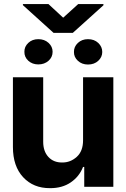

<svg xmlns="http://www.w3.org/2000/svg" viewBox="-20 -931 629 957"><path d="M394 -231.9V-545.9H544.9V0H399.9V-99.1H394Q375.5 -51.3 332.8 -22Q290 7.3 229 6.8Q146.5 7.3 95.5 -47.6Q44.4 -102.5 44.4 -198.2V-545.9H195.3V-224.6Q195.3 -176.8 221.2 -148.7Q247.1 -120.6 290 -121.1Q330.6 -120.6 362.3 -148.9Q394 -177.2 394 -231.9ZM221.7 -910.6 294.9 -842.8 369.6 -910.6H495.6V-904.8L342.8 -767.1H247.1L94.2 -905.3V-910.6ZM348.6 -671.9Q348.1 -698.2 368.2 -717Q388.2 -735.8 418.5 -735.8Q449.7 -735.8 469.7 -717Q489.7 -698.2 489.7 -671.9Q489.7 -646.5 469.7 -627.9Q449.7 -609.4 418.5 -609.4Q388.2 -609.4 368.2 -627.9Q348.1 -646.5 348.6 -671.9ZM101.6 -672.9Q101.1 -698.2 120.8 -717Q140.6 -735.8 170.9 -735.8Q201.7 -735.8 221.9 -717.3Q242.2 -698.7 242.2 -672.9Q242.2 -646 221.7 -627.9Q201.2 -609.9 170.9 -609.9Q141.1 -609.9 121.1 -628.2Q101.1 -646.5 101.6 -672.9Z"/></svg>

Font: Inter Tight
Style: Bold
Weight: 700
Designer: Rasmus Andersson
Foundry: rsms
Version: Version 3.004; ttfautohint (v1.8.4.7-5d5b)